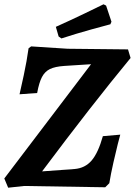

<svg xmlns="http://www.w3.org/2000/svg" viewBox="-24 -869 628 894"><path d="M88 -3 14 5 -4 -38 400 -570 275 -562Q232 -559 208.5 -547.5Q185 -536 171.5 -510.5Q158 -485 149 -436L67 -430Q72 -450 86.5 -518Q101 -586 109 -644L121 -653L291 -642L572 -639L584 -599Q404 -381 172 -71L323 -82Q372 -86 402.5 -121.5Q433 -157 455 -235L536 -242Q533 -232 524.5 -198.5Q516 -165 504 -112Q492 -59 485 -16L466 3ZM262 -690 249 -699 236 -744Q303 -774 370.5 -806.5Q438 -839 458 -849L470 -843L495 -768L490 -756Q470 -751 401.5 -732Q333 -713 262 -690Z"/></svg>

Font: Alegreya SC
Style: Bold Italic
Weight: 700
Italic angle: -7°
Designer: Juan Pablo del Peral
Foundry: Huerta Tipografica
Version: Version 2.007; ttfautohint (v1.6)